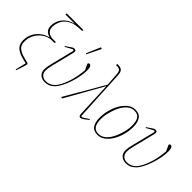

<svg xmlns="http://www.w3.org/2000/svg" viewBox="-19 -1437 2271 2271"><g transform="rotate(45 1116.0 -301.5)"><path d="M255 13 196 -2Q109 -24 74.5 -62Q40 -100 40 -159Q40 -202 53.5 -241Q67 -280 92 -312Q117 -344 153 -367.5Q189 -391 234 -403V-406Q193 -417 171.5 -443Q150 -469 150 -510Q150 -549 163 -584.5Q176 -620 200 -648.5Q224 -677 257 -697Q290 -717 330 -725V-728H177L182 -748H461L456 -730L409 -728Q350 -725 309.5 -710Q269 -695 242 -672.5Q215 -650 200 -621.5Q185 -593 178 -565Q174 -550 173 -537.5Q172 -525 172 -512Q172 -468 202 -442.5Q232 -417 285 -417H331L326 -398H280Q245 -398 211 -384Q177 -370 148.5 -346Q120 -322 99 -289.5Q78 -257 69 -221Q65 -206 63.5 -190Q62 -174 62 -159Q62 -133 68.5 -112Q75 -91 91.5 -74.5Q108 -58 135 -44.5Q162 -31 203 -21L258 -7Q269 -4 272 -0.5Q275 3 275 11Q275 19 264.5 55.5Q254 92 234 148H222Z M437 -459 498 -500Q513 -511 522.5 -514.5Q532 -518 541 -518Q549 -518 559 -513.5Q569 -509 569 -493Q569 -484 565 -468L497 -196Q487 -155 484 -133.5Q481 -112 481 -94Q481 -52 507 -28.5Q533 -5 572 -5Q636 -5 682 -51Q704 -73 725 -112Q746 -151 763.5 -200.5Q781 -250 792.5 -307.5Q804 -365 809 -424L774 -502Q776 -508 781 -513Q786 -518 795 -518Q810 -518 819.5 -499.5Q829 -481 829 -443Q829 -394 818 -335.5Q807 -277 788 -221Q769 -165 744.5 -117Q720 -69 692 -41Q662 -11 633 0.5Q604 12 572 12Q521 12 490.5 -16Q460 -44 460 -92Q460 -113 463 -135Q466 -157 476 -196L550 -492L533 -500L442 -450ZM751 -751 771 -743 687 -570 675 -575Z M1119 -494 1108 -654Q1105 -698 1090 -713Q1075 -728 1040 -728H1023L1028 -748H1046Q1082 -748 1103 -730Q1124 -712 1127 -658L1159 -50Q1161 -26 1162 -12L1177 -6L1258 -57L1264 -48L1210 -7Q1193 5 1185 8.5Q1177 12 1169 12Q1155 12 1148 3.5Q1141 -5 1140 -26L1121 -465H1117L855 0H832Z M1454 -5Q1492 -5 1523.5 -25.5Q1555 -46 1580 -80Q1605 -114 1623 -158.5Q1641 -203 1653 -252Q1662 -290 1664 -312.5Q1666 -335 1666 -357Q1666 -389 1661 -415.5Q1656 -442 1644 -461Q1632 -480 1612 -490.5Q1592 -501 1561 -501Q1523 -501 1491.5 -480.5Q1460 -460 1435 -426Q1410 -392 1392 -347.5Q1374 -303 1362 -254Q1353 -216 1351 -193.5Q1349 -171 1349 -149Q1349 -117 1354 -90.5Q1359 -64 1371 -45Q1383 -26 1403 -15.5Q1423 -5 1454 -5ZM1454 12Q1386 12 1356.5 -31.5Q1327 -75 1327 -149Q1327 -217 1345 -283Q1363 -349 1394.5 -401.5Q1426 -454 1468.5 -486Q1511 -518 1561 -518Q1629 -518 1658.5 -474Q1688 -430 1688 -357Q1688 -289 1670 -223Q1652 -157 1620.5 -104.5Q1589 -52 1546 -20Q1503 12 1454 12Z M1794 -459 1855 -500Q1870 -511 1879.5 -514.5Q1889 -518 1898 -518Q1906 -518 1916 -513.5Q1926 -509 1926 -493Q1926 -484 1922 -468L1854 -196Q1844 -155 1841 -133.5Q1838 -112 1838 -94Q1838 -52 1864 -28.5Q1890 -5 1929 -5Q1993 -5 2039 -51Q2061 -73 2082 -112Q2103 -151 2120.5 -200.5Q2138 -250 2149.5 -307.5Q2161 -365 2166 -424L2131 -502Q2133 -508 2138 -513Q2143 -518 2152 -518Q2167 -518 2176.5 -499.5Q2186 -481 2186 -443Q2186 -394 2175 -335.5Q2164 -277 2145 -221Q2126 -165 2101.5 -117Q2077 -69 2049 -41Q2019 -11 1990 0.5Q1961 12 1929 12Q1878 12 1847.5 -16Q1817 -44 1817 -92Q1817 -113 1820 -135Q1823 -157 1833 -196L1907 -492L1890 -500L1799 -450Z"/></g></svg>

Font: IBM Plex Serif Thin
Style: Italic
Weight: 100
Italic angle: -14°
Designer: Mike Abbink, Paul van der Laan, Pieter van Rosmalen
Foundry: Bold Monday
Version: Version 3.001